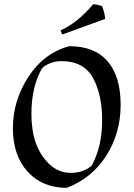

<svg xmlns="http://www.w3.org/2000/svg" viewBox="-20 -888 642 923"><path d="M313 -666Q435 -666 497.5 -593Q560 -520 560 -384.5Q560 -249 491.5 -140.5Q423 -32 301 15Q184 15 113 -62.5Q42 -140 42 -272Q42 -404 116.5 -518.5Q191 -633 313 -666ZM276 -594Q220 -594 182 -560Q131 -470 131 -339Q131 -183 215 -101Q260 -57 320.5 -57Q381 -57 421 -92Q471 -184 471 -310Q471 -427 431 -506Q387 -594 276 -594ZM485 -797 279 -722 271 -742Q353 -778 428 -868Q450 -866 470 -859Q475 -850 480.5 -828.5Q486 -807 485 -797Z"/></svg>

Font: Almendra
Style: Regular
Weight: 400
Designer: Ana Sanfelippo
Foundry: Ana Sanfelippo
Version: Version 1.004